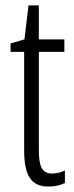

<svg xmlns="http://www.w3.org/2000/svg" viewBox="-20 -677 274 707"><path d="M172 -38C133 -38 123 -67 123 -126V-486H217V-532H123V-657H85L70 -532L19 -517V-486H69V-123C69 -35 92 10 158 10C183 10 202 5 219 -3V-49C206 -43 189 -38 172 -38Z"/></svg>

Font: Noto Sans Gurmukhi UI ExtraCondensed Light
Style: Regular
Weight: 300
Width: 2
Designer: Jelle Bosma - Monotype Design Team
Foundry: Monotype Imaging Inc.
Version: Version 2.004